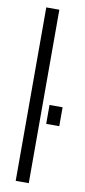

<svg xmlns="http://www.w3.org/2000/svg" viewBox="-86 -777 358 810"><g transform="rotate(10 92.5 -371.5)"><path d="M44 0V-743H100V0ZM129 -259V-340H185V-259Z"/></g></svg>

Font: Saira UltraCondensed
Style: Regular
Weight: 400
Width: 1
Designer: Hector Gatti with collaboration of the Omnibus-Type team
Foundry: Omnibus-Type
Version: Version 1.101